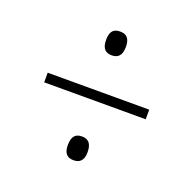

<svg xmlns="http://www.w3.org/2000/svg" viewBox="-89 -677 644 638"><g transform="rotate(20 232.5 -358.5)"><path d="M233 -502C253 -502 268 -512 268 -544C268 -577 253 -586 233 -586C212 -586 198 -577 198 -544C198 -512 212 -502 233 -502ZM53 -341H412V-375H53ZM233 -131C253 -131 268 -141 268 -172C268 -205 253 -215 233 -215C212 -215 198 -205 198 -172C198 -141 212 -131 233 -131Z"/></g></svg>

Font: Noto Serif Thai Condensed ExtraLight
Style: Regular
Weight: 200
Width: 3
Designer: Monotype Design Team
Foundry: Monotype Imaging Inc.
Version: Version 2.002